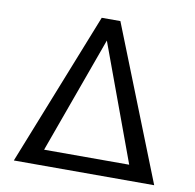

<svg xmlns="http://www.w3.org/2000/svg" viewBox="-75 -735 823 811"><g transform="rotate(10 336.5 -329.0)"><path d="M377 -658 638 0H36L297 -658ZM154 -67H519L335 -567Z"/></g></svg>

Font: EauTestInfant Medium
Style: Regular
Weight: 500
Designer: Christian Thalmann (Catharsis Fonts)
Version: Version 0.001;PS 000.001;hotconv 1.0.88;makeotf.lib2.5.64775